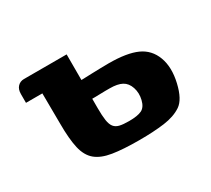

<svg xmlns="http://www.w3.org/2000/svg" viewBox="-89 -548 769 701"><g transform="rotate(-30 296.0 -198.0)"><path d="M325 -75Q361 -75 378.5 -83.5Q396 -92 402.5 -119Q409 -146 401 -170Q393 -194 374.5 -204Q356 -214 323 -214Q315 -214 304 -214Q293 -214 282 -213.5Q271 -213 262.5 -213Q254 -213 249 -213V-173Q249 -141 252 -121.5Q255 -102 263 -92Q271 -82 285.5 -78.5Q300 -75 325 -75ZM101 -321H32V-358Q32 -378 42.5 -389Q53 -400 69 -400H249V-292Q254 -292 266.5 -292.5Q279 -293 295.5 -293.5Q312 -294 330.5 -294.5Q349 -295 365 -295Q442 -295 484 -276Q526 -257 542.5 -212.5Q559 -168 545 -107.5Q531 -47 502 -27.5Q473 -8 428.5 -2Q384 4 323 4Q255 4 211.5 -3Q168 -10 144 -30Q120 -50 111 -89Q102 -128 102 -193Z"/></g></svg>

Font: r_Genos
Style: Bold
Weight: 700
Designer: Robert E. Leuschke
Foundry: Robert E. Leuschke
Version: Version 2.000;June 29, 2024;FontCreator 14.0.0.2814 32-bit